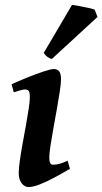

<svg xmlns="http://www.w3.org/2000/svg" viewBox="-20 -736 414 776"><path d="M262.7 -53.7Q231.9 -35.6 200.2 -18.6Q168.5 -1.5 140.9 9.3Q113.3 20 95.2 20Q79.1 20 67.4 4.6Q55.7 -10.7 55.7 -37.1Q55.7 -54.7 60.1 -86.2Q64.5 -117.7 71.3 -155.5Q78.1 -193.4 85 -230.7Q91.8 -268.1 96.2 -297.9Q100.6 -327.6 100.6 -341.8Q100.6 -364.3 95.2 -369.4Q89.8 -374.5 80.6 -374.5Q74.7 -374.5 60.5 -370.6Q46.4 -366.7 35.6 -362.8L26.9 -395.5Q54.2 -408.2 89.6 -422.4Q125 -436.5 155.3 -446.8Q185.5 -457 197.8 -457Q211.4 -457 219 -447.8Q226.6 -438.5 226.6 -416Q226.6 -398.9 221.7 -366.9Q216.8 -335 210 -296.1Q203.1 -257.3 196 -218.5Q189 -179.7 184.1 -147.9Q179.2 -116.2 179.2 -99.1Q179.2 -70.3 193.8 -70.3Q209 -70.3 221.2 -74Q233.4 -77.6 253.4 -86.4ZM362.8 -696.8 374 -667.5 189.5 -497.6Q169.9 -502.4 156.7 -522L271 -716.3Q279.3 -715.3 299.3 -711.7Q319.3 -708 338.4 -703.9Q357.4 -699.7 362.8 -696.8Z"/></svg>

Font: Gentium Plus
Style: Bold Italic
Weight: 700
Italic angle: -8°
Designer: Victor Gaultney, Annie Olsen, Iska Routamaa, Becca Hirsbrunner
Foundry: SIL International
Version: Version 6.101